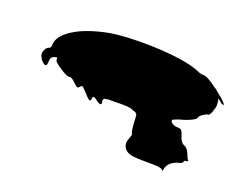

<svg xmlns="http://www.w3.org/2000/svg" viewBox="-71 -525 849 660"><g transform="rotate(20 353.5 -195.0)"><path d="M563.5 -2.9Q568.4 4.9 569.3 -6.8Q574.2 -32.2 606.4 -43Q625 -46.9 625 -53.7Q625 -58.6 634.8 -58.6Q640.6 -60.5 638.7 -62.5Q632.8 -68.4 627.9 -83Q620.1 -102.5 608.4 -106.4Q593.8 -112.3 587.9 -134.8Q583 -149.4 579.1 -153.3Q575.2 -157.2 565.4 -157.2Q554.7 -157.2 546.9 -162.1Q538.1 -166 538.1 -173.8Q538.1 -176.8 560.5 -184.6Q585 -190.4 602.5 -199.2Q619.1 -207 619.1 -212.9Q619.1 -217.8 631.8 -226.6Q645.5 -235.4 648.4 -234.4Q650.4 -232.4 653.3 -237.3Q658.2 -243.2 659.2 -247.1L661.1 -252.9Q661.1 -255.9 662.1 -256.8Q662.1 -259.8 663.1 -260.7L665 -264.6V-267.6Q666 -268.6 666 -274.4Q666 -285.2 665 -286.1V-291Q664.1 -292 664.1 -294.9Q663.1 -295.9 663.1 -296.9V-297.9Q663.1 -299.8 672.9 -291Q678.7 -285.2 682.6 -284.2L687.5 -283.2Q690.4 -286.1 669.9 -304.7Q664.1 -308.6 655.3 -316.4Q653.3 -317.4 647.5 -323.2Q641.6 -328.1 638.7 -329.1Q634.8 -331.1 630.9 -335Q628.9 -336.9 626 -337.9Q625 -339.8 624 -339.8Q598.6 -356.4 591.8 -356.4Q575.2 -356.4 562.5 -363.3Q507.8 -385.7 382.8 -389.6Q284.2 -391.6 228.5 -380.9Q151.4 -365.2 109.4 -337.9Q64.5 -309.6 63.5 -278.3Q63.5 -263.7 54.7 -262.7Q45.9 -259.8 41 -245.1Q36.1 -231.4 47.9 -215.8Q53.7 -208 60.5 -204.1Q65.4 -201.2 68.4 -205.1Q71.3 -209 71.3 -219.7Q71.3 -235.4 84 -239.3Q92.8 -242.2 93.8 -241.2Q95.7 -235.4 94.7 -234.4Q92.8 -226.6 122.1 -208Q150.4 -189.5 157.2 -193.4Q164.1 -195.3 178.7 -180.7Q189.5 -169.9 193.4 -168.9Q197.3 -168 202.1 -173.8Q206.1 -179.7 210.9 -177.7L226.6 -162.1Q253.9 -128.9 253.9 -148.4Q253.9 -165 273.4 -148.4Q279.3 -143.6 283.2 -142.6Q288.1 -140.6 289.1 -141.6Q291 -141.6 292 -144.5Q292 -151.4 291 -152.3Q290 -162.1 295.9 -164.1H299.8Q301.8 -164.1 302.7 -165Q306.6 -165 307.6 -166H313.5H333Q389.6 -168 397.5 -161.1Q411.1 -157.2 415 -153.3Q418 -148.4 418 -138.7Q419.9 -87.9 425.8 -82Q427.7 -80.1 420.9 -62.5Q413.1 -44.9 421.9 -30.3Q429.7 -16.6 447.3 -12.7Q456.1 -8.8 522.5 -8.8Q558.6 -8.8 563.5 -2.9Z"/></g></svg>

Font: My Font
Style: x-wing-ships
Weight: 500
Version: Version 0.001